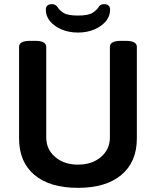

<svg xmlns="http://www.w3.org/2000/svg" viewBox="-20 -899 752 926"><path d="M356 -742Q312 -742 277 -757Q242 -772 221.5 -796.5Q201 -821 201 -852Q201 -879 231 -879Q241 -879 247.5 -874.5Q254 -870 259 -863Q267 -849 287 -836.5Q307 -824 356 -824Q407 -824 427 -837.5Q447 -851 455 -864Q459 -871 465 -875Q471 -879 481 -879Q511 -879 511 -852Q511 -821 490.5 -796.5Q470 -772 435 -757Q400 -742 356 -742ZM356 7Q220 7 146 -55.5Q72 -118 72 -231V-673Q72 -702 125 -702H150Q203 -702 203 -673V-236Q203 -179 246 -142Q289 -105 356 -105Q424 -105 467 -142Q510 -179 510 -236V-673Q510 -702 563 -702H587Q640 -702 640 -673V-231Q640 -118 565.5 -55.5Q491 7 356 7Z"/></svg>

Font: Asap SemiBold
Style: Regular
Weight: 600
Designer: Pablo Cosgaya
Foundry: Omnibus-Type
Version: Version 3.001; ttfautohint (v1.8.3)